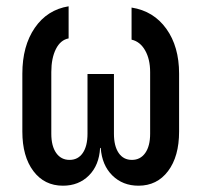

<svg xmlns="http://www.w3.org/2000/svg" viewBox="-20 -580 640 610"><path d="M180 10Q121 10 86 -36.5Q51 -83 51 -162V-346Q51 -434 90.5 -491.5Q130 -549 198 -560V-458Q172 -453 157.5 -424Q143 -395 143 -351V-155Q143 -116 158.5 -94Q174 -72 201 -72Q228 -72 243 -94Q258 -116 258 -155V-345H342V-155Q342 -116 357 -94Q372 -72 399 -72Q426 -72 441.5 -94Q457 -116 457 -155V-351Q457 -392 441 -420Q425 -448 398 -454V-556Q468 -545 508.5 -488.5Q549 -432 549 -346V-162Q549 -83 514 -36.5Q479 10 420 10Q370 10 337 -22.5Q304 -55 300 -110H298Q295 -55 262.5 -22.5Q230 10 180 10Z"/></svg>

Font: JetBrains Mono NL Medium
Style: Regular
Weight: 500
Monospace: yes
Designer: Philipp Nurullin, Konstantin Bulenkov
Foundry: JetBrains
Version: Version 2.305; ttfautohint (v1.8.4.7-5d5b)